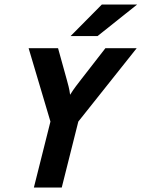

<svg xmlns="http://www.w3.org/2000/svg" viewBox="-20 -841 635 861"><path d="M131.9 0 206.2 -295.8 108.3 -625H240.3L279.2 -484.7Q283.3 -469.4 287.5 -453.5Q291.7 -437.5 294.4 -416Q308.3 -438.2 320.1 -453.8Q331.9 -469.4 343.8 -484.7L452.8 -625H593.1L331.2 -295.8L256.9 0ZM296.5 -679.2 436.8 -820.8H595.1L417.4 -679.2Z"/></svg>

Font: Afacad
Style: Bold Italic
Weight: 700
Italic angle: -14°
Designer: Kristian Moeller
Foundry: Dicotype
Version: Version 1.000; ttfautohint (v1.8.4.7-5d5b)